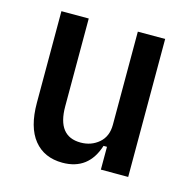

<svg xmlns="http://www.w3.org/2000/svg" viewBox="-84 -603 694 699"><g transform="rotate(15 262.5 -254.0)"><path d="M352 -86H339Q308 12 210 12Q141 12 102.5 -35.5Q64 -83 64 -175V-520H167V-189Q167 -76 255 -76Q295 -76 323.5 -100.5Q352 -125 352 -169V-520H455V0H352Z"/></g></svg>

Font: IBM Plex Sans Condensed Medium
Style: Regular
Weight: 500
Width: 3
Designer: Mike Abbink, Paul van der Laan, Pieter van Rosmalen
Foundry: Bold Monday
Version: Version 1.3